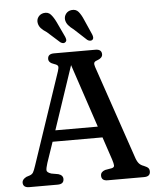

<svg xmlns="http://www.w3.org/2000/svg" viewBox="-60 -974 846 1025"><g transform="rotate(-5 362.5 -461.0)"><path d="M240.5 -27.5Q240.5 0 207 0H55Q21.5 0 21.5 -27.5Q21.5 -44 44.5 -56L63 -62Q75.5 -66.5 81.2 -75.8Q87 -85 95.5 -111L261.5 -604Q267.5 -622.5 264.8 -630Q262 -637.5 245 -643Q215 -652.5 215 -672.5Q215 -700 248.5 -700H470.5Q504 -700 504 -672.5Q504 -652.5 473 -642Q461 -638 458.5 -630.8Q456 -623.5 461 -608.5L629 -116Q637 -90 646.8 -77.8Q656.5 -65.5 674.5 -59.5Q691.5 -52.5 697.5 -45.8Q703.5 -39 703.5 -27.5Q703.5 0 670.5 0H475Q442 0 442 -27.5Q442 -48 466.5 -56L503.5 -62.5Q516 -66 515.8 -76Q515.5 -86 508.5 -108L467.5 -230.5H200L162.5 -120.5Q154 -93.5 154.2 -81.8Q154.5 -70 178.5 -62L215.5 -55.5Q240.5 -48 240.5 -27.5ZM220 -290H447.5L334 -629.5ZM424.5 -864.5 460.5 -783Q464 -774.5 464.5 -767Q465 -759.5 459.5 -754Q453.5 -749.5 445.8 -750.5Q438 -751.5 431.5 -756.5L365 -818Q346.5 -831.5 336 -844.5Q325.5 -857.5 323 -873.5Q321 -891.5 331.8 -905.5Q342.5 -919.5 361.5 -922Q385.5 -925 399.2 -908.5Q413 -892 424.5 -864.5ZM277.5 -864.5 315.5 -783.5Q319 -775.5 320 -768Q321 -760.5 315.5 -755Q304.5 -744.5 287.5 -756L220.5 -816Q201.5 -828 190.2 -840.2Q179 -852.5 176 -869Q173 -887 183.2 -901.2Q193.5 -915.5 212 -919Q236 -923 250.2 -907.2Q264.5 -891.5 277.5 -864.5Z"/></g></svg>

Font: Fraunces 9pt S100
Style: Regular
Weight: 400
Version: Version 1.000; ttfautohint (v1.8.3)